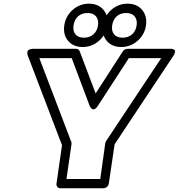

<svg xmlns="http://www.w3.org/2000/svg" viewBox="-20 -989 963 1034"><path d="M129.9 -689Q129.4 -690.4 128.4 -692.9Q127.4 -695.3 127 -701.9Q126.5 -708.5 128.4 -713.4Q130.4 -718.3 137.9 -722.2Q145.5 -726.1 158.2 -726.1H389.2Q404.3 -726.1 409.2 -712.9L495.1 -485.8L641.1 -711.9Q644.5 -717.8 651.9 -721.9Q659.2 -726.1 666 -726.1H897Q897 -725.6 901.4 -726.3Q905.8 -727.1 910.6 -724.9Q915.5 -722.7 919.7 -719.7Q923.8 -716.8 922.6 -708.7Q921.4 -700.7 914.1 -689L597.2 -211.9L565.9 0Q564.5 10.7 555.4 17.8Q546.4 24.9 537.1 24.9H305.2Q294.4 24.9 288.6 17.1Q282.7 9.3 284.2 0L314 -207ZM191.9 -675.8 363.8 -225.1Q366.2 -217.3 365.2 -212.9L337.9 -24.9H520L546.9 -217.8Q547.9 -222.7 551.8 -230L848.1 -675.8H673.8L507.8 -419.9Q500 -407.7 492.4 -403.1Q484.9 -398.4 479.7 -400.6Q474.6 -402.8 470.7 -406.7Q466.8 -410.6 464.8 -415L462.9 -418.9L366.2 -675.8ZM326.2 -852.1Q333.5 -902.3 371.3 -935.8Q409.2 -969.2 459 -969.2Q509.3 -969.2 537.4 -935.8Q565.4 -902.3 558.1 -852.1Q550.8 -802.2 512.7 -769Q474.6 -735.8 424.8 -735.8Q375 -735.8 346.9 -769Q318.8 -802.2 326.2 -852.1ZM376 -852.1Q371.6 -821.8 386.5 -804Q401.4 -786.1 432.1 -786.1Q462.9 -786.1 483.2 -804Q503.4 -821.8 507.8 -852.1Q512.2 -882.8 497.1 -900.9Q481.9 -918.9 451.2 -918.9Q420.4 -918.9 400.4 -900.9Q380.4 -882.8 376 -852.1ZM534.2 -852.1Q541.5 -902.3 579.3 -935.8Q617.2 -969.2 667 -969.2Q717.3 -969.2 745.4 -935.8Q773.4 -902.3 766.1 -852.1Q758.8 -802.2 720.7 -769Q682.6 -735.8 632.8 -735.8Q583 -735.8 554.9 -769Q526.9 -802.2 534.2 -852.1ZM584 -852.1Q579.6 -821.8 594.5 -804Q609.4 -786.1 640.1 -786.1Q670.9 -786.1 691.2 -804Q711.4 -821.8 715.8 -852.1Q720.2 -882.8 705.1 -900.9Q689.9 -918.9 659.2 -918.9Q628.4 -918.9 608.4 -900.9Q588.4 -882.8 584 -852.1Z"/></svg>

Font: Trueno Black Outline
Style: Italic
Weight: 900
Width: 6
Designer: Julieta Ulanovsky
Foundry: Julieta Ulanovsky
Version: Version 3.001b | FøM Fix